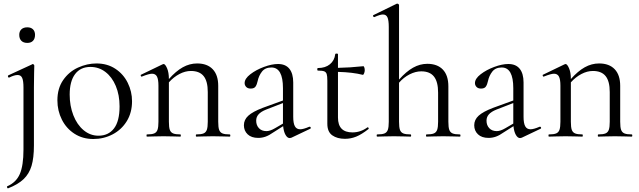

<svg xmlns="http://www.w3.org/2000/svg" viewBox="-20 -745 3486 1047"><path d="M165 -269V48Q165 116 152 159.5Q139 203 108.5 232Q78 261 24 282Q21 283 19 278Q17 273 19 271Q68 250 88 204Q108 158 108 71V-268Q108 -304 101 -320Q94 -336 76 -336Q58 -336 30 -322H28Q25 -322 23.5 -327Q22 -332 25 -334L155 -394Q157 -396 158 -396Q161 -396 164 -393Q167 -390 167 -387Q167 -380 166 -347Q165 -314 165 -269ZM85 -555Q85 -574 96.5 -585Q108 -596 129 -596Q149 -596 160 -585Q171 -574 171 -555Q171 -534 160 -522.5Q149 -511 129 -511Q108 -511 96.5 -522.5Q85 -534 85 -555Z M293 -198Q293 -263 324.5 -308.5Q356 -354 405.5 -376.5Q455 -399 506 -399Q565 -399 609 -370Q653 -341 676.5 -293.5Q700 -246 700 -193Q700 -131 671.5 -84.5Q643 -38 594.5 -12.5Q546 13 489 13Q431 13 386.5 -15.5Q342 -44 317.5 -92.5Q293 -141 293 -198ZM632 -165Q632 -227 611.5 -276Q591 -325 555 -352.5Q519 -380 473 -380Q419 -380 389.5 -341Q360 -302 360 -229Q360 -168 380 -116.5Q400 -65 436 -35Q472 -5 517 -5Q571 -5 601.5 -44.5Q632 -84 632 -165Z M1233 0Q1209 0 1195 -1L1141 -2L1088 -1Q1074 0 1050 0Q1048 0 1048 -6Q1048 -12 1050 -12Q1077 -12 1090 -17.5Q1103 -23 1108 -37.5Q1113 -52 1113 -81V-243Q1113 -302 1090.5 -330Q1068 -358 1021 -358Q990 -358 958.5 -341.5Q927 -325 901 -296V-81Q901 -51 906 -37Q911 -23 924 -17.5Q937 -12 964 -12Q966 -12 966 -6Q966 0 964 0Q940 0 926 -1L872 -2L819 -1Q805 0 781 0Q779 0 779 -6Q779 -12 781 -12Q808 -12 821 -17.5Q834 -23 839 -37.5Q844 -52 844 -81V-278Q844 -312 836 -327.5Q828 -343 809 -343Q793 -343 755 -328L753 -327Q749 -327 747.5 -332Q746 -337 750 -338L866 -394Q872 -396 872 -396Q881 -396 891 -373Q901 -350 901 -314Q939 -357 976.5 -378Q1014 -399 1055 -399Q1110 -399 1140 -367.5Q1170 -336 1170 -277V-81Q1170 -51 1175 -37Q1180 -23 1193 -17.5Q1206 -12 1233 -12Q1236 -12 1236 -6Q1236 0 1233 0Z M1669 -54Q1673 -54 1674.5 -49.5Q1676 -45 1672 -43L1569 6Q1563 8 1560 8Q1547 8 1537 -9.5Q1527 -27 1524 -57L1472 -24Q1448 -7 1428.5 0Q1409 7 1388 7Q1351 7 1330.5 -12.5Q1310 -32 1310 -62Q1310 -92 1334 -114Q1358 -136 1413 -157L1523 -197V-264Q1523 -377 1460 -377Q1426 -377 1408.5 -354.5Q1391 -332 1385 -303Q1381 -284 1373.5 -273Q1366 -262 1347 -262Q1331 -262 1322.5 -271Q1314 -280 1314 -292Q1314 -316 1345 -340Q1376 -364 1419 -380Q1462 -396 1496 -396Q1537 -396 1558 -370Q1579 -344 1579 -295V-108Q1579 -73 1588 -56.5Q1597 -40 1617 -40Q1634 -40 1667 -54ZM1523 -71V-76V-183L1430 -147Q1403 -136 1390 -121.5Q1377 -107 1377 -87Q1377 -62 1392 -46Q1407 -30 1433 -30Q1453 -30 1480 -46Z M1985 -51Q1988 -51 1990 -47Q1992 -43 1989 -41Q1952 -12 1922.5 0Q1893 12 1861 12Q1819 12 1792 -7Q1765 -26 1765 -70V-305Q1765 -330 1761.5 -341Q1758 -352 1748 -356Q1738 -360 1714 -360Q1710 -360 1710 -367Q1710 -374 1714 -374Q1754 -374 1779 -394.5Q1804 -415 1808 -449Q1808 -453 1816 -453Q1823 -453 1823 -449V-375Q1886 -376 1962 -384Q1964 -384 1966.5 -377.5Q1969 -371 1969 -362Q1969 -354 1965.5 -345Q1962 -336 1958 -337Q1903 -351 1823 -353V-104Q1823 -23 1902 -23Q1946 -23 1983 -50Z M2488 0Q2465 0 2451 -1L2397 -2L2343 -1Q2329 0 2306 0Q2303 0 2303 -6Q2303 -12 2306 -12Q2333 -12 2346 -17.5Q2359 -23 2364 -37.5Q2369 -52 2369 -81V-240Q2369 -299 2346.5 -327.5Q2324 -356 2277 -356Q2246 -356 2213.5 -339.5Q2181 -323 2156 -294V-81Q2156 -51 2161 -37Q2166 -23 2179 -17.5Q2192 -12 2219 -12Q2222 -12 2222 -6Q2222 0 2219 0Q2196 0 2182 -1L2128 -2L2074 -1Q2060 0 2037 0Q2034 0 2034 -6Q2034 -12 2037 -12Q2064 -12 2077 -17.5Q2090 -23 2095 -37.5Q2100 -52 2100 -81V-598Q2100 -634 2093 -650Q2086 -666 2068 -666Q2053 -666 2022 -652H2020Q2016 -652 2014.5 -657Q2013 -662 2017 -663L2144 -725H2147Q2150 -725 2153 -722.5Q2156 -720 2156 -717V-311Q2195 -355 2232.5 -376Q2270 -397 2310 -397Q2365 -397 2395 -365.5Q2425 -334 2425 -274V-81Q2425 -51 2430 -37Q2435 -23 2448 -17.5Q2461 -12 2488 -12Q2491 -12 2491 -6Q2491 0 2488 0Z M2925 -54Q2929 -54 2930.5 -49.5Q2932 -45 2928 -43L2825 6Q2819 8 2816 8Q2803 8 2793 -9.5Q2783 -27 2780 -57L2728 -24Q2704 -7 2684.5 0Q2665 7 2644 7Q2607 7 2586.5 -12.5Q2566 -32 2566 -62Q2566 -92 2590 -114Q2614 -136 2669 -157L2779 -197V-264Q2779 -377 2716 -377Q2682 -377 2664.5 -354.5Q2647 -332 2641 -303Q2637 -284 2629.5 -273Q2622 -262 2603 -262Q2587 -262 2578.5 -271Q2570 -280 2570 -292Q2570 -316 2601 -340Q2632 -364 2675 -380Q2718 -396 2752 -396Q2793 -396 2814 -370Q2835 -344 2835 -295V-108Q2835 -73 2844 -56.5Q2853 -40 2873 -40Q2890 -40 2923 -54ZM2779 -71V-76V-183L2686 -147Q2659 -136 2646 -121.5Q2633 -107 2633 -87Q2633 -62 2648 -46Q2663 -30 2689 -30Q2709 -30 2736 -46Z M3425 0Q3401 0 3387 -1L3333 -2L3280 -1Q3266 0 3242 0Q3240 0 3240 -6Q3240 -12 3242 -12Q3269 -12 3282 -17.5Q3295 -23 3300 -37.5Q3305 -52 3305 -81V-243Q3305 -302 3282.5 -330Q3260 -358 3213 -358Q3182 -358 3150.5 -341.5Q3119 -325 3093 -296V-81Q3093 -51 3098 -37Q3103 -23 3116 -17.5Q3129 -12 3156 -12Q3158 -12 3158 -6Q3158 0 3156 0Q3132 0 3118 -1L3064 -2L3011 -1Q2997 0 2973 0Q2971 0 2971 -6Q2971 -12 2973 -12Q3000 -12 3013 -17.5Q3026 -23 3031 -37.5Q3036 -52 3036 -81V-278Q3036 -312 3028 -327.5Q3020 -343 3001 -343Q2985 -343 2947 -328L2945 -327Q2941 -327 2939.5 -332Q2938 -337 2942 -338L3058 -394Q3064 -396 3064 -396Q3073 -396 3083 -373Q3093 -350 3093 -314Q3131 -357 3168.5 -378Q3206 -399 3247 -399Q3302 -399 3332 -367.5Q3362 -336 3362 -277V-81Q3362 -51 3367 -37Q3372 -23 3385 -17.5Q3398 -12 3425 -12Q3428 -12 3428 -6Q3428 0 3425 0Z"/></svg>

Font: Cormorant Garamond
Style: Regular
Weight: 400
Designer: Christian Thalmann (Catharsis Fonts)
Version: Version 3.000